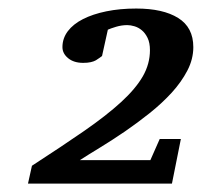

<svg xmlns="http://www.w3.org/2000/svg" viewBox="-20 -815 475 452"><path d="M435.1 -704.1Q435.1 -675.8 421.1 -648.9Q407.2 -622.1 384.3 -596.9Q361.3 -571.8 332.5 -548.8Q303.7 -525.9 274.2 -505.6Q244.6 -485.4 216.6 -468.3Q188.5 -451.2 168 -438H334L356 -487.8H405.8L384.8 -382.8H45.9L55.2 -424.8Q126 -470.7 178.2 -506.8Q230.5 -543 264.9 -574.5Q299.3 -606 316.2 -635.3Q333 -664.6 333 -696.8Q333 -714.4 327.4 -725.8Q321.8 -737.3 313.7 -743.9Q305.7 -750.5 296.4 -753.2Q287.1 -755.9 279.8 -755.9Q266.6 -755.9 253.4 -752Q240.2 -748 233.9 -745.1L220.2 -683.1Q217.3 -681.2 213.9 -678.5Q210.4 -675.8 205.8 -673.1Q201.2 -670.4 193.8 -668.7Q186.5 -667 175.8 -667Q153.8 -667 140.4 -678Q127 -689 127 -704.1Q127 -724.6 139.6 -741.5Q152.3 -758.3 175.3 -770Q198.2 -781.7 230.2 -788.3Q262.2 -794.9 300.8 -794.9Q363.8 -794.9 399.4 -772.7Q435.1 -750.5 435.1 -704.1Z"/></svg>

Font: Charis SIL Afr
Style: Bold Italic
Weight: 700
Italic angle: -11°
Foundry: SIL International
Version: Version 5.000